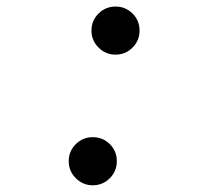

<svg xmlns="http://www.w3.org/2000/svg" viewBox="-20 -547 626 577"><path d="M327.1 -382.8Q297.4 -382.8 276.1 -404.1Q254.9 -425.3 254.9 -455.1Q254.9 -485.4 276.1 -506.3Q297.4 -527.3 327.1 -527.3Q357.4 -527.3 378.4 -506.3Q399.4 -485.4 399.4 -455.1Q399.4 -425.3 378.4 -404.1Q357.4 -382.8 327.1 -382.8ZM258.8 9.8Q229 9.8 207.8 -11.5Q186.5 -32.7 186.5 -62.5Q186.5 -92.8 207.8 -113.8Q229 -134.8 258.8 -134.8Q289.1 -134.8 310.1 -113.8Q331.1 -92.8 331.1 -62.5Q331.1 -32.7 310.1 -11.5Q289.1 9.8 258.8 9.8Z"/></svg>

Font: Cascadia Mono NF
Style: Italic
Weight: 400
Italic angle: -10°
Monospace: yes
Designer: Aaron Bell
Foundry: Saja Typeworks
Version: Version 2404.023